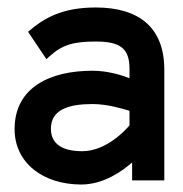

<svg xmlns="http://www.w3.org/2000/svg" viewBox="-20 -482 488 513"><path d="M19 -137C19 -46 96 11 197 11C257 11 307 -25 333 -48V0H419V-296C419 -407 353 -462 236 -462C149 -462 100 -436 55 -397L104 -324L113 -332C147 -363 178 -371 236 -371C301 -371 326 -353 326 -298V-273C306 -281 268 -293 227 -293C116 -293 19 -250 19 -137ZM116 -138C116 -189 163 -204 227 -204C268 -204 309 -191 326 -186V-147C316 -135 264 -78 200 -78C147 -78 116 -97 116 -138Z"/></svg>

Font: Charger Sport
Style: Bd
Weight: 700
Designer: Jasper
Foundry: Cannot Into Space Fonts
Version: Version 1.1